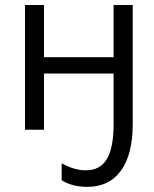

<svg xmlns="http://www.w3.org/2000/svg" viewBox="-20 -517 612 765"><path d="M327.6 227.5Q268.1 227.5 225.6 201.2V133.8Q276.4 161.6 322.3 161.6Q378.9 161.6 405.8 116.7Q432.6 71.8 432.6 -22.5V-224.1H155.3V0H79.6V-497.1H155.3V-289.1H432.6V-497.1H508.8V-22.9Q508.8 98.6 461.9 163.1Q415 227.5 327.6 227.5Z"/></svg>

Font: Bpm'online Open Sans
Style: Regular
Weight: 400
Foundry: Ascender Corporation
Version: Version 1.10